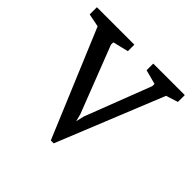

<svg xmlns="http://www.w3.org/2000/svg" viewBox="-155 -622 754 754"><g transform="rotate(45 222.0 -245.0)"><path d="M220 4 33 -443 -22 -454V-494H186V-458L121 -442V-429L229 -151L237 -120L245 -154L351 -429V-441L291 -457V-494H466V-456L416 -440L236 4Z"/></g></svg>

Font: Faustina Light Light
Style: Regular
Weight: 300
Version: Version 1.200